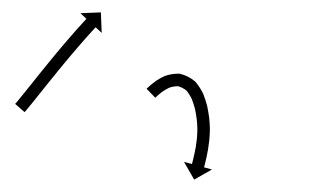

<svg xmlns="http://www.w3.org/2000/svg" viewBox="-20 -180 520 307"><path d="M5.5 -15.3C5 -14.8 4.6 -14.3 4.2 -13.9L19.3 -0.7C19.7 -1.2 20.1 -1.6 20.5 -2.1L20.6 -2.1L20.6 -2.2C21.8 -3.6 23 -5 24.2 -6.4C24.2 -6.4 24.2 -6.4 24.2 -6.4C24.2 -6.4 24.2 -6.4 24.2 -6.4C26.1 -8.7 27.9 -10.9 29.7 -13.1L29.7 -13.1L29.7 -13.1C32.1 -16.1 34.5 -19 36.8 -21.9L36.8 -21.9L36.8 -21.9C39.6 -25.4 42.4 -28.9 45.2 -32.4C48.3 -36.3 51.4 -40.2 54.5 -44.1C57.9 -48.2 61.2 -52.4 64.6 -56.5L64.6 -56.5L64.6 -56.5C68 -60.8 71.5 -65.1 75 -69.4L75 -69.4L75 -69.3C78.5 -73.6 82 -77.9 85.5 -82.1L85.5 -82.1L85.5 -82.1C88.9 -86.2 92.3 -90.3 95.8 -94.4L95.8 -94.3L95.8 -94.3C99 -98.1 102.3 -101.9 105.5 -105.7L105.5 -105.7L105.5 -105.7C108.4 -109.1 111.4 -112.5 114.3 -115.8L114.3 -115.8L114.3 -115.8C116.8 -118.6 119.3 -121.5 121.9 -124.3L121.9 -124.3L121.9 -124.3C123.8 -126.4 125.8 -128.6 127.7 -130.8L127.7 -130.7L127.7 -130.7C129 -132.1 130.3 -133.5 131.5 -134.9L131.5 -134.9L131.5 -134.9C132 -135.4 132.4 -135.9 132.9 -136.4L142.6 -127.4L141.3 -160.2L108.5 -158.9L118.2 -149.9C117.7 -149.4 117.3 -148.9 116.8 -148.4L116.8 -148.4L116.8 -148.4C115.5 -147 114.3 -145.6 113 -144.2L113 -144.2L113 -144.2C111 -142 109 -139.8 107 -137.6L107 -137.6L107 -137.6C104.4 -134.8 101.9 -131.9 99.3 -129.1L99.3 -129L99.3 -129C96.3 -125.6 93.4 -122.2 90.4 -118.8L90.4 -118.8L90.4 -118.8C87.1 -115 83.8 -111.1 80.5 -107.3L80.5 -107.3L80.5 -107.3C77 -103.2 73.6 -99 70.1 -94.9L70.1 -94.9L70.1 -94.9C66.6 -90.6 63 -86.3 59.5 -82L59.5 -82L59.5 -82C56 -77.7 52.5 -73.4 49 -69.1L49 -69.1L49 -69.1C45.6 -64.9 42.3 -60.8 38.9 -56.6C35.8 -52.7 32.7 -48.8 29.6 -44.9C26.8 -41.4 24 -37.9 21.2 -34.5L21.3 -34.5L21.3 -34.5C18.9 -31.6 16.6 -28.7 14.2 -25.8L14.2 -25.8L14.2 -25.8C12.5 -23.6 10.7 -21.4 8.8 -19.2C8.8 -19.2 8.9 -19.3 8.9 -19.3C8.9 -19.3 8.9 -19.3 8.9 -19.3C7.7 -17.9 6.6 -16.6 5.4 -15.2L5.4 -15.3ZM216 -39.6C215.5 -39.1 215 -38.6 214.4 -38.1L228.3 -23.7C228.8 -24.2 229.3 -24.7 229.8 -25.1C229.8 -25.1 229.8 -25.1 229.8 -25.1C229.7 -25.1 229.7 -25.1 229.7 -25.1C231.1 -26.4 232.6 -27.7 234.1 -29C234.1 -29 234 -28.9 234 -28.9C233.9 -28.8 233.9 -28.8 233.9 -28.8C236.2 -30.8 238.6 -32.6 241.1 -34.4C241.1 -34.4 241 -34.4 240.9 -34.3C240.8 -34.2 240.7 -34.2 240.7 -34.2C244.1 -36.4 247.7 -38.4 251.4 -40.1C251.4 -40.1 251.2 -40 250.9 -39.9C250.7 -39.8 250.4 -39.7 250.4 -39.7C255.3 -41.5 260.5 -42.2 265.6 -42.2C265.7 -42.2 265.1 -42.3 264.5 -42.4C263.9 -42.5 263.3 -42.5 263.3 -42.5C269 -41.2 274.4 -38.4 278.9 -34.6C278.9 -34.6 278.6 -34.9 278.2 -35.3C277.9 -35.6 277.6 -35.9 277.6 -35.9C281.3 -31.4 284.4 -26.4 287 -21.1C287 -21.1 286.9 -21.3 286.8 -21.5C286.7 -21.7 286.6 -21.9 286.6 -21.9C288.7 -16.5 290.4 -11 291.9 -5.4C291.9 -5.4 291.9 -5.5 291.8 -5.6C291.8 -5.7 291.8 -5.8 291.8 -5.8C292.9 -0.3 293.9 5.3 294.6 10.9C294.6 10.9 294.6 10.8 294.6 10.7C294.6 10.7 294.6 10.6 294.6 10.6C295.1 16.1 295.5 21.6 295.6 27.1C295.6 27.1 295.6 26.9 295.6 26.8C295.6 26.7 295.6 26.6 295.6 26.6C295.5 31.7 295.2 36.9 294.8 42C294.8 42 294.8 41.9 294.8 41.8C294.8 41.8 294.8 41.7 294.8 41.7C294.3 46.2 293.7 50.8 293 55.3C293 55.3 293 55.2 293 55.2C293 55.1 293 55.1 293 55.1C292.3 58.9 291.6 62.6 290.8 66.4C290.8 66.4 290.8 66.4 290.8 66.3C290.8 66.3 290.8 66.3 290.8 66.3C290.2 69.2 289.5 72 288.8 74.9C288.8 74.9 288.9 74.9 288.9 74.9C288.9 74.8 288.9 74.8 288.9 74.8C288.4 76.7 287.9 78.5 287.4 80.3L287.4 80.3L287.5 80.3C287.3 81 287.1 81.6 286.9 82.3L274.2 78.8L290.5 107.2L318.9 91L306.2 87.5C306.4 86.8 306.6 86.2 306.8 85.5L306.8 85.5L306.8 85.5C307.3 83.6 307.8 81.6 308.3 79.7C308.3 79.7 308.3 79.7 308.3 79.7C308.3 79.7 308.3 79.6 308.3 79.6C309 76.6 309.7 73.6 310.4 70.6C310.4 70.6 310.4 70.6 310.4 70.5C310.4 70.5 310.4 70.5 310.4 70.5C311.2 66.5 312 62.6 312.7 58.6C312.7 58.6 312.7 58.5 312.7 58.5C312.7 58.4 312.7 58.4 312.7 58.4C313.5 53.6 314.1 48.8 314.7 44C314.7 44 314.7 43.9 314.7 43.8C314.7 43.8 314.7 43.7 314.7 43.7C315.2 38.2 315.5 32.6 315.6 27C315.6 27 315.6 26.9 315.6 26.8C315.6 26.7 315.6 26.6 315.6 26.6C315.5 20.6 315.1 14.6 314.5 8.6C314.5 8.6 314.5 8.5 314.5 8.4C314.5 8.4 314.5 8.3 314.5 8.3C313.6 2.2 312.6 -3.9 311.4 -9.9C311.4 -9.9 311.3 -10 311.3 -10.1C311.3 -10.3 311.3 -10.4 311.3 -10.4C309.6 -16.7 307.7 -22.9 305.3 -29C305.3 -29 305.2 -29.2 305.2 -29.4C305.1 -29.6 305 -29.8 305 -29.8C301.8 -36.5 297.8 -42.8 293 -48.6C293 -48.6 292.7 -48.9 292.4 -49.2C292.1 -49.5 291.8 -49.9 291.8 -49.9C284.9 -55.7 276.6 -59.9 267.8 -62C267.8 -62 267.2 -62.1 266.7 -62.1C266.1 -62.2 265.6 -62.2 265.5 -62.2C258.2 -62.2 250.8 -61.1 243.8 -58.6C243.8 -58.6 243.5 -58.5 243.3 -58.4C243.1 -58.3 242.8 -58.2 242.8 -58.2C238.3 -56.1 233.9 -53.6 229.7 -50.9C229.7 -50.9 229.6 -50.8 229.5 -50.7C229.4 -50.7 229.3 -50.6 229.3 -50.6C226.5 -48.5 223.7 -46.4 221.1 -44.2C221.1 -44.2 221 -44.1 221 -44.1C220.9 -44.1 220.9 -44 220.9 -44C219.3 -42.6 217.7 -41.2 216.1 -39.7C216.1 -39.7 216.1 -39.7 216.1 -39.7C216 -39.7 216 -39.6 216 -39.6Z"/></svg>

Font: FRB American Cursive Just Arrows Medium
Style: Italic
Weight: 500
Italic angle: -25°
Version: Version 2.0;Modular Font Editor K font №1